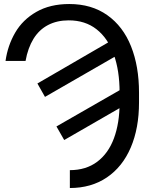

<svg xmlns="http://www.w3.org/2000/svg" viewBox="-20 -738 727 965"><path d="M56.2 -573.7C31.1 -530.4 15 -483.1 7.8 -431.6H108.4C116.2 -475.3 129.6 -512.4 148.4 -543C167.3 -573.6 191.7 -596.7 221.7 -612.3C251.6 -627.9 286.1 -635.7 325.2 -635.7C380.5 -635.7 427.2 -620.8 465.3 -590.8C503.4 -560.9 532.2 -518.7 551.8 -464.4C571.3 -410 581.1 -346.4 581.1 -273.4V-222.7C581.1 -153.6 571.6 -93.8 552.7 -43C533.9 7.8 505.7 47.2 468.3 75.2C430.8 103.2 385.1 117.2 331.1 117.2V207C402.7 207 464.7 189.3 517.1 153.8C569.5 118.3 609.5 68.2 637.2 3.4C664.9 -61.4 678.7 -136.7 678.7 -222.7V-272.5C678.7 -360.4 665.4 -437.8 638.7 -504.9C612 -571.9 572.3 -624.2 519.5 -661.6C466.8 -699.1 403 -717.8 328.1 -717.8C263.7 -717.8 208.5 -704.6 162.6 -678.2C116.7 -651.9 81.2 -617 56.2 -573.7ZM540 -534.2 168 -318.4 206.1 -251 579.1 -465.8ZM636.7 -316.4 263.7 -102.5 302.7 -34.2 667 -244.1Z"/></svg>

Font: Pretendard Variable
Style: Regular
Weight: 400
Designer: Base glyphs from Inter by Rasmus Andersson; Hangeul glyphs from Noto Sans CJK(Source Han Sans) by Jang Soo-young and Kan
Foundry: Kil Hyung-jin
Version: Version 1.309;Glyphs 3.2 (3225)